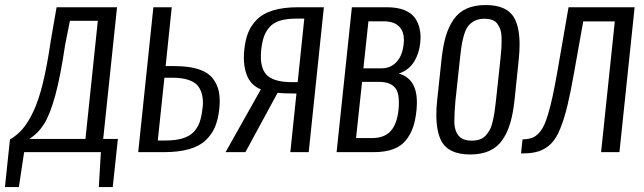

<svg xmlns="http://www.w3.org/2000/svg" viewBox="-47 -607 2569 766"><path d="M-27.3 139.2 -7.3 -50.3Q22 -67.9 43.9 -93.5Q65.9 -119.1 86.7 -163.3Q107.4 -207.5 124.3 -276.4Q141.1 -345.2 155.3 -442.9L178.7 -578.1H419.9L364.7 -52.7H423.3L402.8 139.2H347.2L355.5 0H49.3L28.3 139.2ZM69.8 -52.7H293.9L343.3 -523.9H231.9L212.9 -428.2Q194.3 -302.7 173.6 -226.6Q152.8 -150.4 128.9 -112.5Q105 -74.7 69.8 -52.7Z M504.4 0 564.9 -578.1H638.2L613.8 -343.3H649.4Q706.5 -343.3 744.4 -331.1Q782.2 -318.8 801.3 -294.9Q820.3 -271 826.2 -241.2Q829.6 -224.1 829.6 -203.1Q829.6 -187.5 827.6 -169.9Q823.2 -130.4 811 -101.1Q798.8 -71.8 774.4 -48.1Q750 -24.4 708.3 -12.2Q666.5 0 607.4 0ZM582.5 -46.4H612.3Q652.8 -46.4 680.7 -54.7Q708.5 -63 724.9 -79.8Q741.2 -96.7 749 -118.2Q756.8 -139.6 760.3 -170.4Q762.7 -184.6 762.7 -197.8Q762.7 -209.5 760.7 -220.7Q756.8 -243.7 745.6 -260.5Q734.4 -277.3 708 -287.1Q681.6 -296.9 641.1 -296.9H608.9Z M853 0 993.7 -250.5Q951.7 -267.6 936.5 -310.5Q925.8 -340.3 925.8 -377Q925.8 -392.1 927.7 -408.7Q931.6 -447.8 943.1 -476.6Q954.6 -505.4 978.3 -529.3Q1002 -553.2 1043 -565.7Q1084 -578.1 1142.6 -578.1H1245.1L1184.6 0H1111.3L1135.7 -233.9Q1084.5 -233.9 1060.5 -236.8L932.1 0ZM1114.7 -279.3H1140.6L1167 -532.7H1134.8Q1095.7 -532.7 1069.1 -524.2Q1042.5 -515.6 1027.6 -498Q1012.7 -480.5 1005.6 -459.5Q998.5 -438.5 995.1 -408.2Q993.7 -394 993.7 -381.3Q993.7 -335 1014.6 -310.5Q1042 -279.8 1114.7 -279.3Z M1295.9 0 1356.9 -578.1H1497.1Q1537.6 -578.1 1566.2 -566.7Q1594.7 -555.2 1608.6 -535.2Q1622.6 -515.1 1627.4 -491.2Q1630.9 -476.6 1630.9 -459.5Q1630.9 -449.2 1629.9 -439Q1626 -395.5 1605.5 -361.6Q1585 -327.6 1543.9 -313.5Q1616.2 -293.5 1616.2 -198.7Q1616.2 -184.1 1614.7 -168Q1610.8 -127.9 1600.8 -99.1Q1590.8 -70.3 1572 -46.9Q1553.2 -23.4 1521.2 -11.7Q1489.3 0 1444.3 0ZM1373.5 -56.2H1437.5Q1486.3 -56.2 1511.7 -84.2Q1537.1 -112.3 1543 -169.9Q1544.4 -185.1 1544.4 -198.2Q1544.4 -239.3 1529.3 -256.8Q1509.3 -280.3 1465.8 -280.3H1397.5ZM1402.8 -334.5H1476.1Q1511.2 -334.5 1534.9 -359.6Q1558.6 -384.8 1563.5 -431.6Q1564.5 -439.5 1564.5 -446.8Q1564.5 -480 1547.4 -499Q1526.9 -522 1483.4 -522H1422.9Z M1834.5 -45.9Q1853 -45.9 1867.2 -50.8Q1881.3 -55.7 1891.1 -66.7Q1900.9 -77.6 1907.5 -90.1Q1914.1 -102.5 1918.7 -122.6Q1923.3 -142.6 1926 -160.4Q1928.7 -178.2 1931.6 -205.1L1949.7 -373Q1952.6 -400.4 1953.6 -418Q1954.1 -429.2 1954.1 -442.4Q1954.1 -448.7 1954.1 -455.6Q1953.6 -476.1 1949.5 -488.3Q1945.3 -500.5 1937.7 -511.5Q1930.2 -522.5 1917 -527.3Q1903.8 -532.2 1885.3 -532.2Q1863.3 -532.2 1847.2 -524.2Q1831.1 -516.1 1821.3 -503.7Q1811.5 -491.2 1804.7 -469Q1797.9 -446.8 1794.7 -426Q1791.5 -405.3 1788.1 -373L1770 -205.1Q1765.6 -157.7 1765.6 -122.3Q1765.6 -86.9 1782 -66.4Q1798.3 -45.9 1834.5 -45.9ZM1828.6 9.3Q1742.7 9.3 1713.9 -44.4Q1693.8 -82.5 1693.8 -149.4Q1693.8 -176.8 1697.3 -209L1714.4 -369.1Q1720.2 -423.3 1731.4 -461.9Q1742.7 -500.5 1762.9 -529.5Q1783.2 -558.6 1814.9 -572.8Q1846.7 -586.9 1891.1 -586.9Q1977.1 -586.9 2005.9 -533.2Q2025.9 -495.6 2025.9 -428.7Q2025.9 -401.4 2022.5 -369.1L2005.9 -209Q2000 -154.3 1988.5 -115.5Q1977.1 -76.7 1956.8 -47.9Q1936.5 -19 1904.8 -4.9Q1873 9.3 1828.6 9.3Z M2031.7 4.9 2037.6 -50.8Q2057.6 -51.3 2072 -55.7Q2086.4 -60.1 2099.1 -72.3Q2111.8 -84.5 2121.1 -102.5Q2130.4 -120.6 2139.9 -152.3Q2149.4 -184.1 2157.7 -222.7Q2166 -261.2 2176.3 -319.3L2221.2 -578.1H2484.9L2424.3 0H2351.1L2405.8 -521.5H2279.8L2243.7 -319.3Q2229.5 -238.3 2216.8 -185.8Q2204.1 -133.3 2188.2 -94Q2172.4 -54.7 2151.9 -34.2Q2131.3 -13.7 2105.2 -4.4Q2079.1 4.9 2042 4.9Z"/></svg>

Font: Oswald
Style: Light
Weight: 300
Designer: Vernon Adams
Foundry: Vernon Adams
Version: 3.0; ttfautohint (v0.95.6-bc232) -l 8 -r 50 -G 200 -x 0 -w "